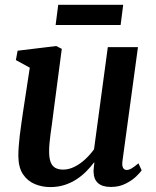

<svg xmlns="http://www.w3.org/2000/svg" viewBox="-20 -750 633 780"><path d="M184 10Q151.5 10 122 -2Q92.5 -14 73.8 -41.5Q55 -69 54.5 -116Q54.5 -133.5 56 -154.5Q57.5 -175.5 60.2 -199Q63 -222.5 66.5 -246.2Q70 -270 73 -291.5L101 -475L44.5 -506L51.5 -544L208.5 -563L231 -551.5L196.5 -289Q194 -267.5 191 -246.2Q188 -225 185.2 -204.8Q182.5 -184.5 181 -167Q179.5 -149.5 179.5 -135.5Q179.5 -107 186 -90.8Q192.5 -74.5 205.2 -67.8Q218 -61 236.5 -61Q260 -61 283.2 -72.8Q306.5 -84.5 326.8 -103.5Q347 -122.5 362 -143.5L418 -558.5H540.5L477.5 -96Q475 -77 480 -68.2Q485 -59.5 494.5 -59.5Q503.5 -59.5 514 -65.5Q524.5 -71.5 542.5 -86.5L555.5 -58Q550 -49.5 533.2 -33.2Q516.5 -17 490.2 -3.8Q464 9.5 430.5 9.5Q395.5 9.5 378.2 -6.2Q361 -22 360.5 -48.5Q360 -51 360 -55.8Q360 -60.5 360.8 -66.2Q361.5 -72 362 -78Q362.5 -84 363.5 -89L362 -90Q348 -71.5 330.5 -53.8Q313 -36 290.8 -21.5Q268.5 -7 242 1.5Q215.5 10 184 10ZM216.5 -730.5H480.5L470 -648.5H206Z"/></svg>

Font: Merriweather 28pt SemiBold
Style: Italic
Weight: 600
Italic angle: -7.8°
Version: Version 2.101